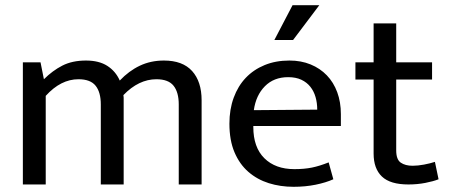

<svg xmlns="http://www.w3.org/2000/svg" viewBox="-20 -710 1732 739"><path d="M156 0H68V-470H136L149 -405Q182 -438 220 -457.5Q258 -477 311 -477Q361 -477 393 -456.5Q425 -436 441 -400Q476 -437 518 -457Q560 -477 611 -477Q683 -477 719.5 -436.5Q756 -396 756 -324V0H668V-308Q668 -355 648 -380Q628 -405 582 -405Q514 -405 455 -344Q456 -339 456 -334Q456 -329 456 -324V0H368V-308Q368 -355 348 -380Q328 -405 282 -405Q214 -405 156 -341Z M1292 -225H955V-221Q955 -143 997.5 -101Q1040 -59 1113 -59Q1151 -59 1180.5 -65Q1210 -71 1245 -85L1263 -20Q1234 -7 1194.5 1Q1155 9 1110 9Q1059 9 1014.5 -5Q970 -19 936 -48.5Q902 -78 882.5 -124Q863 -170 863 -234Q863 -289 879.5 -334Q896 -379 926 -410.5Q956 -442 998.5 -459.5Q1041 -477 1094 -477Q1139 -477 1175.5 -462Q1212 -447 1238 -420Q1264 -393 1278 -355Q1292 -317 1292 -271ZM1201 -288Q1201 -314 1194.5 -336.5Q1188 -359 1174.5 -376Q1161 -393 1140 -403Q1119 -413 1089 -413Q1034 -413 999.5 -378Q965 -343 957 -286ZM1209 -690 1108 -556H1036L1106 -690Z M1643 -404H1505V-131Q1505 -96 1522.5 -84Q1540 -72 1568 -72Q1588 -72 1612 -76.5Q1636 -81 1654 -87L1668 -20Q1648 -12 1617 -6Q1586 0 1552 0Q1482 0 1450 -30.5Q1418 -61 1418 -119V-404H1348V-470H1418V-620H1505V-470H1643Z"/></svg>

Font: Mukta Malar
Style: Regular
Weight: 400
Designer: Aadarsh Rajan, Girish Dalvi, Yashodeep Gholap
Foundry: Ek Type
Version: Version 2.538;PS 1.000;hotconv 16.6.51;makeotf.lib2.5.65220;